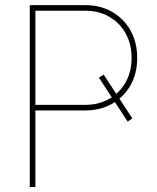

<svg xmlns="http://www.w3.org/2000/svg" viewBox="-20 -748 627 768"><path d="M395 -449.2 509.3 -274.4 490.7 -261.7 375.5 -437.5ZM99.1 0V-727.5H320.8Q381.3 -727.5 428.2 -700.7Q475.1 -673.8 502 -626.2Q528.8 -578.6 528.8 -516.1Q528.8 -454.6 502.2 -407.2Q475.6 -359.9 428.7 -333Q381.8 -306.2 320.8 -306.2H110.8V-328.6H320.8Q375 -328.6 416.7 -352.5Q458.5 -376.5 482.4 -418.7Q506.3 -460.9 506.3 -516.1Q506.3 -572.3 482.4 -614.7Q458.5 -657.2 416.7 -681.2Q375 -705.1 320.8 -705.1H121.6V0Z"/></svg>

Font: Inter 20pt Thin
Style: Regular
Weight: 250
Version: Version 4.001;git-66647c0bb